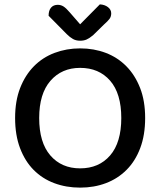

<svg xmlns="http://www.w3.org/2000/svg" viewBox="-20 -843 733 877"><path d="M643 -304Q643 -226 620.5 -166.5Q598 -107 558 -67Q518 -27 464 -6.5Q410 14 346 14Q282 14 227.5 -6.5Q173 -27 133.5 -67Q94 -107 71.5 -166.5Q49 -226 49 -304Q49 -382 72 -441Q95 -500 135 -540.5Q175 -581 229.5 -601.5Q284 -622 346 -622Q409 -622 463 -601.5Q517 -581 557 -540.5Q597 -500 620 -441Q643 -382 643 -304ZM534 -304Q534 -416 483 -474.5Q432 -533 346 -533Q262 -533 210.5 -474Q159 -415 159 -304Q159 -192 210 -133Q261 -74 346 -74Q432 -74 483 -133Q534 -192 534 -304ZM436 -823Q458 -822 473 -810.5Q488 -799 488 -782Q488 -767 480 -756.5Q472 -746 456 -732L405 -682Q388 -668 375.5 -662.5Q363 -657 346 -657Q327 -657 313 -665Q299 -673 285 -687L202 -771Q202 -795 213 -808Q224 -821 244 -821Q258 -821 270 -813.5Q282 -806 299 -786L346 -732Z"/></svg>

Font: Baloo Bhaina 2 Medium
Style: Regular
Weight: 500
Designer: Yesha Goshar, Manish Minz, Shuchita Grover and Ek Type
Foundry: Ek Type
Version: Version 1.640;hotconv 1.0.111;makeotfexe 2.5.65597; ttfautoh